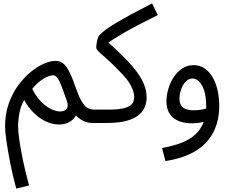

<svg xmlns="http://www.w3.org/2000/svg" viewBox="-20 -722 1363 1135"><path d="M76 393Q55 315 40.5 242Q26 169 18 111.5Q10 54 10 25Q10 -48 31.5 -109Q53 -170 87 -216.5Q121 -263 161 -296Q201 -329 239.5 -345.5Q278 -362 306 -362Q330 -362 348 -351Q366 -340 384 -308.5Q402 -277 424 -214Q443 -158 460 -127.5Q477 -97 495 -85.5Q513 -74 536 -74Q557 -74 566.5 -63.5Q576 -53 576 -37Q576 -21 563.5 -8Q551 5 527 5Q491 5 462.5 -12.5Q434 -30 416 -55L443 -69Q433 -40 416 -21.5Q399 -3 377 5.5Q355 14 330 14Q305 14 276.5 5.5Q248 -3 219.5 -22Q191 -41 164.5 -71Q138 -101 117 -142L128 -140Q104 -101 95.5 -57Q87 -13 87 25Q87 53 93 96.5Q99 140 108.5 189Q118 238 129.5 286.5Q141 335 152 374ZM335 -63Q352 -63 363.5 -69.5Q375 -76 379 -90Q383 -104 375 -126Q361 -166 350.5 -194.5Q340 -223 331 -241.5Q322 -260 313 -268.5Q304 -277 293 -277Q283 -277 267.5 -271.5Q252 -266 234.5 -255Q217 -244 199.5 -228Q182 -212 167 -192L168 -202Q191 -154 221 -123Q251 -92 281.5 -77.5Q312 -63 335 -63Z M526 5 536 -74H623Q674 -74 704 -80.5Q734 -87 749 -97.5Q764 -108 768.5 -122Q773 -136 773 -150Q773 -178 754.5 -214.5Q736 -251 690 -297Q660 -329 634 -353Q608 -377 589 -393.5Q570 -410 559.5 -421Q549 -432 549 -439Q549 -452 551.5 -467Q554 -482 558 -495.5Q562 -509 569 -515Q584 -532 610 -550.5Q636 -569 673.5 -591Q711 -613 762 -640.5Q813 -668 879 -702L913 -633Q842 -598 793.5 -572.5Q745 -547 710 -526.5Q675 -506 648 -488.5Q621 -471 595 -450L607 -483Q656 -439 699.5 -397Q743 -355 776 -314Q809 -273 828 -231Q847 -189 847 -145Q847 -121 838 -95Q829 -69 804.5 -46Q780 -23 733 -9Q686 5 610 5Z M958 230 938 153Q1004 141 1053 122Q1102 103 1134.5 73Q1167 43 1183 1Q1199 -41 1199 -96Q1199 -128 1194 -157Q1189 -186 1178 -209Q1167 -232 1151.5 -245Q1136 -258 1117 -258Q1096 -258 1079 -241Q1062 -224 1051.5 -196.5Q1041 -169 1041 -138Q1041 -115 1050.5 -99.5Q1060 -84 1079 -77Q1098 -70 1126 -70Q1152 -70 1178 -75Q1204 -80 1223 -90L1227 -23Q1205 -6 1175.5 0.5Q1146 7 1117 7Q1078 7 1049.5 -2Q1021 -11 1002 -27.5Q983 -44 973.5 -68Q964 -92 964 -121Q964 -160 975.5 -198Q987 -236 1008 -267.5Q1029 -299 1058.5 -318Q1088 -337 1124 -337Q1162 -337 1190.5 -317Q1219 -297 1238 -263.5Q1257 -230 1266.5 -187Q1276 -144 1276 -97Q1276 -6 1240 62Q1204 130 1133.5 172Q1063 214 958 230Z"/></svg>

Font: Noto Sans Arabic SemiCondensed
Style: Regular
Weight: 400
Width: 4
Designer: Monotype Design Team, Nadine Chahine, Nizar Qandah and Khaled Hosny
Foundry: Monotype Imaging Inc.
Version: Version 2.012